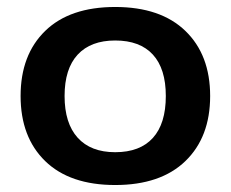

<svg xmlns="http://www.w3.org/2000/svg" viewBox="-20 -515 661 550"><path d="M39 -240Q39 -358 109.5 -426.5Q180 -495 310 -495Q440 -495 511 -426.5Q582 -358 582 -240Q582 -122 511 -53.5Q440 15 310 15Q180 15 109.5 -53.5Q39 -122 39 -240ZM455 -240Q455 -318 418 -358.5Q381 -399 310 -399Q240 -399 202.5 -358.5Q165 -318 165 -240Q165 -162 202.5 -120.5Q240 -79 310 -79Q381 -79 418 -120Q455 -161 455 -240Z"/></svg>

Font: Mitr
Style: Regular
Weight: 400
Designer: Thanarat Vachiruckul
Foundry: Cadson Demak
Version: Version 1.002